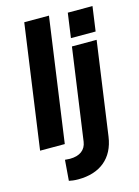

<svg xmlns="http://www.w3.org/2000/svg" viewBox="-142 -834 821 1134"><g transform="rotate(-15 268.5 -267.5)"><path d="M168 0 274 -757H123L17 0ZM516 -595 537 -745H386L365 -595ZM192 222C324 222 411 153 429 24L509 -546H358L279 16C272 64 236 92 175 92C167 92 156 91 145 90L135 216C148 219 168 222 192 222Z"/></g></svg>

Font: Plus Jakarta Sans ExtraBold
Style: Italic
Weight: 800
Italic angle: -8°
Designer: Gumpita Rahayu
Foundry: Tokotype
Version: Version 2.071;gftools[0.9.30]